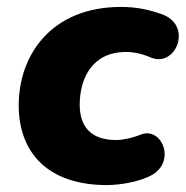

<svg xmlns="http://www.w3.org/2000/svg" viewBox="-20 -523 536 554"><path d="M288 11C327 11 375 2 406 -12C493 -47 450 -159 387 -135C360 -124 333 -119 315 -119C240 -119 210 -160 210 -221C210 -295 245 -373 343 -373C367 -373 390 -368 418 -356C489 -329 538 -453 444 -483C409 -495 375 -503 329 -503C130 -503 34 -366 34 -219C34 -81 120 11 288 11Z"/></svg>

Font: SN Pro Heavy
Style: Italic
Weight: 800
Italic angle: -9°
Designer: Tobias Whetton
Foundry: Supernotes
Version: Version 1.001;Glyphs 3.2 (3249)